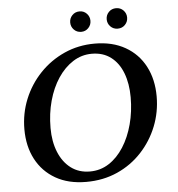

<svg xmlns="http://www.w3.org/2000/svg" viewBox="-57 -891 886 954"><g transform="rotate(-5 386.0 -413.5)"><path d="M335 10Q246 10 182.5 -26.5Q119 -63 85 -127.5Q51 -192 51 -277Q51 -356 80 -427Q109 -498 161.5 -553Q214 -608 284 -639.5Q354 -671 436 -671Q524 -671 588 -634.5Q652 -598 686 -533Q720 -468 720 -383Q720 -305 692 -234.5Q664 -164 612.5 -108.5Q561 -53 490.5 -21.5Q420 10 335 10ZM358 -40Q410 -40 452.5 -67.5Q495 -95 526 -143.5Q557 -192 574 -255.5Q591 -319 591 -390Q591 -458 571 -510.5Q551 -563 512 -592.5Q473 -622 417 -622Q366 -622 323 -594.5Q280 -567 248 -519Q216 -471 198.5 -407.5Q181 -344 181 -272Q181 -204 202.5 -151.5Q224 -99 263.5 -69.5Q303 -40 358 -40ZM375 -735Q353 -735 338.5 -750Q324 -765 324 -786Q324 -807 338.5 -822Q353 -837 375 -837Q396 -837 410.5 -822Q425 -807 425 -786Q425 -765 410.5 -750Q396 -735 375 -735ZM557 -735Q535 -735 520.5 -750Q506 -765 506 -786Q506 -807 520.5 -822Q535 -837 557 -837Q579 -837 593.5 -822Q608 -807 608 -786Q608 -765 593.5 -750Q579 -735 557 -735Z"/></g></svg>

Font: Spectral SC SemiBold
Style: Italic
Weight: 600
Italic angle: -10°
Designer: Jean-Baptiste Levee
Foundry: Production Type
Version: Version 2.001